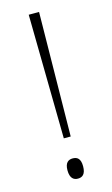

<svg xmlns="http://www.w3.org/2000/svg" viewBox="-113 -758 471 807"><g transform="rotate(-15 122.0 -354.5)"><path d="M100 -714 108 -174H138L145 -714ZM122 5C141 5 156 -5 156 -40C156 -74 141 -83 122 -83C104 -83 88 -74 88 -40C88 -5 104 5 122 5Z"/></g></svg>

Font: Noto Serif Sinhala ExtraCondensed ExtraLight
Style: Regular
Weight: 200
Width: 2
Designer: Jelle Bosma - Monotype Design Team
Foundry: Monotype Imaging Inc.
Version: Version 2.007